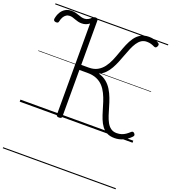

<svg xmlns="http://www.w3.org/2000/svg" viewBox="-237 -1147 1586 1778"><g transform="rotate(20 556.0 -257.5)"><path d="M939 17Q894 17 863.5 1Q833 -15 812.5 -43Q792 -71 777.5 -107.5Q763 -144 751.5 -184Q740 -224 727 -264Q714 -304 696.5 -340Q679 -376 653.5 -404Q628 -432 590 -448.5Q552 -465 498 -465H419V-5Q419 4 412.5 9Q406 14 391 14Q378 14 371.5 9Q365 4 365 -5V-903Q350 -891 331.5 -884Q313 -877 291 -877Q271 -877 255 -881Q239 -885 224 -890.5Q209 -896 195 -900.5Q181 -905 166 -905Q146 -905 130.5 -895Q115 -885 104.5 -866.5Q94 -848 89 -823Q88 -814 81.5 -809.5Q75 -805 61 -806Q48 -808 43 -814.5Q38 -821 39 -831Q45 -868 61.5 -896Q78 -924 104 -939.5Q130 -955 164 -955Q186 -955 203.5 -951Q221 -947 236.5 -941Q252 -935 267 -931Q282 -927 298 -927Q318 -927 335 -936.5Q352 -946 363 -958Q372 -966 378.5 -969.5Q385 -973 394 -973Q406 -973 412.5 -968.5Q419 -964 419 -954V-515H493Q543 -515 578 -534.5Q613 -554 637.5 -586.5Q662 -619 679.5 -660Q697 -701 712 -744.5Q727 -788 744 -828.5Q761 -869 784 -902Q807 -935 840 -954.5Q873 -974 921 -974Q950 -974 973.5 -967.5Q997 -961 1015 -952Q1024 -947 1027.5 -940Q1031 -933 1026 -920Q1020 -907 1013 -903.5Q1006 -900 996 -904Q978 -913 959.5 -918.5Q941 -924 918 -924Q887 -924 864.5 -909Q842 -894 824.5 -867.5Q807 -841 793 -808Q779 -775 765.5 -738Q752 -701 737 -664Q722 -627 703.5 -594Q685 -561 660 -535Q635 -509 600 -495Q646 -482 678 -455.5Q710 -429 731.5 -393.5Q753 -358 768 -318Q783 -278 794.5 -237.5Q806 -197 818 -160.5Q830 -124 845.5 -95.5Q861 -67 884.5 -50Q908 -33 942 -33Q968 -33 989.5 -40Q1011 -47 1029 -59.5Q1047 -72 1063 -87Q1072 -96 1080 -96Q1088 -96 1095 -89Q1104 -80 1104.5 -71.5Q1105 -63 1096 -54Q1063 -19 1023 -1Q983 17 939 17ZM0 449H1112V459H0ZM0 -20H1112V0H0ZM0 -505H1112V-500H0ZM0 -969H1112V-959H0Z"/></g></svg>

Font: Playwrite IT Trad Guides
Style: Regular
Weight: 400
Designer: Veronika Burian, José Scaglione
Foundry: TypeTogether
Version: Version 1.003